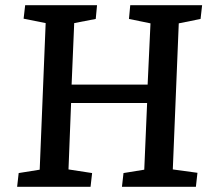

<svg xmlns="http://www.w3.org/2000/svg" viewBox="-20 -720 813 740"><path d="M547 -323H254L244 -67L335 -53L329 0H46L52 -53L133 -66L156 -631L71 -648L77 -700H354L349 -647L266 -631L256 -394H549L560 -630L477 -647L482 -700H759L753 -647L669 -630L646 -67L741 -54L735 0H450L456 -53L536 -66Z"/></svg>

Font: Literata 12pt Medium
Style: Italic
Weight: 500
Italic angle: -2°
Designer: Latin by Veronika Burian and Jose Scaglione. Greek by Irene Vlachou. Cyrillic by Vera Evstafieva
Foundry: TypeTogether
Version: Version 3.002